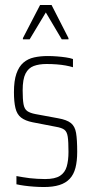

<svg xmlns="http://www.w3.org/2000/svg" viewBox="-20 -743 366 771"><path d="M157 8Q137 8 116 6.5Q95 5 77 2.5Q59 0 46 -3V-36Q59 -34 72 -31.5Q85 -29 99.5 -27.5Q114 -26 129.5 -25Q145 -24 161 -24Q201 -24 221 -37Q241 -50 248 -74.5Q255 -99 255 -133Q255 -174 252 -194Q249 -214 238.5 -222Q228 -230 204 -234L111 -252Q81 -258 64.5 -271Q48 -284 42 -309Q36 -334 36 -373Q36 -419 46 -447.5Q56 -476 74 -491.5Q92 -507 117 -512.5Q142 -518 172 -518Q190 -518 209 -516.5Q228 -515 245 -512.5Q262 -510 273 -506V-473Q260 -477 243.5 -480Q227 -483 207.5 -484.5Q188 -486 167 -486Q137 -486 115.5 -478Q94 -470 82.5 -447.5Q71 -425 71 -380Q71 -344 74.5 -324.5Q78 -305 89.5 -297Q101 -289 122 -285L214 -268Q248 -262 264.5 -249Q281 -236 285.5 -209Q290 -182 290 -133Q290 -96 283 -69Q276 -42 260 -25Q244 -8 218.5 0Q193 8 157 8ZM72 -585V-590L141 -723H187L255 -590V-585H228L164 -693L99 -585Z"/></svg>

Font: Saira ExtraCondensed Thin
Style: Regular
Weight: 250
Width: 2
Designer: Hector Gatti with collaboration of the Omnibus-Type team
Foundry: Omnibus-Type
Version: Version 1.101